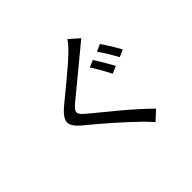

<svg xmlns="http://www.w3.org/2000/svg" viewBox="-189 -1059 1378 1378"><g transform="rotate(-45 500.0 -369.5)"><path d="M667 -569Q714 -496 754 -422L698 -398Q660 -474 614 -546ZM784 -614Q832 -546 872 -470L818 -446Q778 -521 730 -590ZM719 -738Q682 -707 650 -681Q510 -565 364 -445Q318 -409 318 -385.5Q318 -362 367 -324Q440 -265 548.5 -174.5Q657 -84 741 -1L670 65Q638 28 601 -8Q460 -144 285 -287Q215 -344 219.5 -387Q224 -430 292 -485Q354 -536 442.5 -609Q531 -682 587 -737Q622 -771 644 -804Z"/></g></svg>

Font: Gothic Nguyen
Style: Regular
Weight: 400
Designer: MORI Takayuki
Version: Version 1.220;July 21, 2023;FontCreator 14.0.0.2814 64-bit